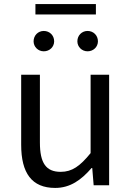

<svg xmlns="http://www.w3.org/2000/svg" viewBox="-20 -910 647 943"><path d="M251 13C325 13 379 -26 430 -85H433L440 0H516V-543H425V-158C373 -94 334 -66 278 -66C206 -66 176 -109 176 -210V-543H84V-199C84 -60 136 13 251 13ZM195 -658C224 -658 246 -680 246 -707C246 -736 224 -758 195 -758C167 -758 145 -736 145 -707C145 -680 167 -658 195 -658ZM154 -839H451V-890H154ZM410 -658C439 -658 461 -680 461 -707C461 -736 439 -758 410 -758C382 -758 360 -736 360 -707C360 -680 382 -658 410 -658Z"/></svg>

Font: Noto Sans Mono CJK HK
Style: Regular
Weight: 400
Designer: Ryoko NISHIZUKA 西塚涼子 (kana, bopomofo & ideographs); Paul D. Hunt (Latin, Greek & Cyrillic); Sandoll Communications 산돌커뮤니
Foundry: Adobe
Version: Version 2.004;hotconv 1.0.118;makeotfexe 2.5.65603